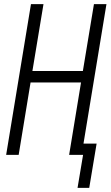

<svg xmlns="http://www.w3.org/2000/svg" viewBox="-20 -755 540 936"><path d="M415 161H358L385 0H317L375 -353H129L71 0H10L131 -735H192L138 -409H384L438 -735H499L387 -55H451Z"/></svg>

Font: Iosevka Light
Style: Italic
Weight: 300
Italic angle: -9°
Monospace: yes
Designer: Belleve Invis
Foundry: Belleve Invis
Version: Version 32.5.0; ttfautohint (v1.8.4)